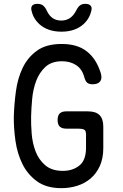

<svg xmlns="http://www.w3.org/2000/svg" viewBox="-20 -970 640 1000"><path d="M428 -270Q428 -290 418 -295Q408 -300 388 -300H325Q302 -300 291 -311Q280 -322 280 -345Q280 -368 291 -379Q302 -390 325 -390H438Q479 -390 498.5 -370.5Q518 -351 518 -310V-200Q518 -145 500 -105.5Q482 -66 452 -40.5Q422 -15 382.5 -2.5Q343 10 300 10Q222 10 173 -25.5Q124 -61 97 -115.5Q70 -170 60.5 -236.5Q51 -303 52 -365Q54 -429 63 -495.5Q72 -562 98 -616.5Q124 -671 172.5 -706Q221 -741 301 -741Q342 -741 374.5 -731.5Q407 -722 432 -702.5Q457 -683 475 -655Q493 -627 505 -589Q513 -561 501.5 -546Q490 -531 462 -531Q445 -531 435 -538.5Q425 -546 419 -568Q408 -610 377 -630.5Q346 -651 303 -651Q248 -651 216 -621Q184 -591 168 -547.5Q152 -504 147.5 -454.5Q143 -405 142 -365Q141 -324 145 -274Q149 -224 165.5 -181Q182 -138 216 -109Q250 -80 308 -80Q358 -80 393 -107.5Q428 -135 428 -200ZM144 -915Q140 -932 148 -941Q156 -950 175 -950Q186 -950 194 -947Q202 -944 207 -939Q217 -930 222 -918Q227 -906 235 -895Q258 -863 299 -863Q340 -863 364 -895Q372 -905 377.5 -916.5Q383 -928 391 -937Q397 -943 404.5 -946.5Q412 -950 424 -950Q443 -950 451.5 -941Q460 -932 456 -915Q447 -874 416 -845Q372 -805 300 -805Q228 -805 184 -845Q153 -874 144 -915Z"/></svg>

Font: Maple Mono Normal
Style: Regular
Weight: 400
Monospace: yes
Designer: subframe7536
Version: Version 7.000